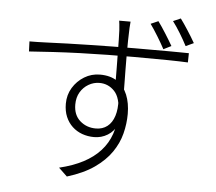

<svg xmlns="http://www.w3.org/2000/svg" viewBox="-57 -877 1115 991"><g transform="rotate(5 500.0 -381.0)"><path d="M583 -774Q583 -771 582 -761Q581 -751 580.5 -741Q580 -731 580 -725Q579 -706 578.5 -674Q578 -642 578 -603.5Q578 -565 578.5 -526.5Q579 -488 579.5 -453.5Q580 -419 580 -395L533 -432Q533 -442 533 -469Q533 -496 532.5 -532.5Q532 -569 531.5 -607Q531 -645 530.5 -676.5Q530 -708 529 -725Q528 -739 526.5 -754.5Q525 -770 524 -774ZM72 -627Q111 -627 161 -629Q211 -631 268.5 -633Q326 -635 386 -636Q446 -637 504 -638Q562 -639 614 -639Q664 -639 708.5 -639Q753 -639 789.5 -639Q826 -639 853 -638.5Q880 -638 897 -638L896 -590Q857 -592 790.5 -593Q724 -594 614 -594Q551 -594 480.5 -593Q410 -592 337.5 -589.5Q265 -587 197.5 -583Q130 -579 74 -575ZM587 -339Q587 -281 568 -242Q549 -203 517 -183.5Q485 -164 447 -164Q414 -164 385 -174.5Q356 -185 334 -205.5Q312 -226 299.5 -255.5Q287 -285 287 -323Q287 -369 309.5 -406Q332 -443 369 -465.5Q406 -488 450 -488Q504 -488 539.5 -464Q575 -440 592.5 -397Q610 -354 610 -298Q610 -247 597 -196Q584 -145 552 -98.5Q520 -52 465 -13.5Q410 25 325 51L281 9Q352 -8 404.5 -35.5Q457 -63 492 -101.5Q527 -140 544 -189Q561 -238 561 -298Q561 -377 529 -411Q497 -445 451 -445Q421 -445 394.5 -429.5Q368 -414 352 -387Q336 -360 336 -323Q336 -269 370 -239Q404 -209 452 -209Q487 -209 511.5 -228Q536 -247 547.5 -283Q559 -319 556 -368ZM726 -789Q743 -766 765.5 -730.5Q788 -695 804 -667L764 -647Q748 -677 726.5 -712Q705 -747 687 -772ZM840 -813Q857 -790 879 -756Q901 -722 918 -692L877 -673Q861 -704 840.5 -737.5Q820 -771 801 -796Z"/></g></svg>

Font: Noto Sans JP Thin Light
Style: Regular
Weight: 300
Version: Version 2.004-H2;hotconv 1.0.118;makeotfexe 2.5.65603